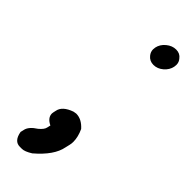

<svg xmlns="http://www.w3.org/2000/svg" viewBox="-221 -542 697 697"><g transform="rotate(45 127.0 -193.5)"><path d="M195 -421Q175 -421 163 -436Q154 -447 154 -460Q154 -465 155 -470Q159 -490 176.5 -504.5Q194 -519 214 -519Q234 -519 245 -504Q254 -494 254 -480Q254 -475 253 -470Q249 -450 232 -435.5Q215 -421 195 -421ZM122 -98Q150 -98 174 -71Q187 -43 187 -18Q187 -9 185 -1L181 16Q172 65 111 117Q87 132 73 132H62Q33 132 26 92L29 79Q33 58 63 39Q81 24 83 12L86 -1Q59 -14 59 -36Q59 -39 60 -43L62 -52Q67 -81 110 -96Z"/></g></svg>

Font: Bad Comic
Style: Italic
Weight: 400
Italic angle: -11°
Designer: GGBotNet
Foundry: GGBotNet
Version: 0.95